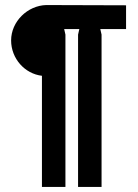

<svg xmlns="http://www.w3.org/2000/svg" viewBox="-20 -740 547 760"><path d="M24 -580C24 -508 78 -448 146 -440V0H239V-603L234 -625H294L289 -603V0H382V-603L377 -625H479V-719L163 -720C89 -718 24 -655 24 -580Z"/></svg>

Font: Economica
Style: Bold
Weight: 700
Designer: Vicente Lamonaca
Foundry: Vicente Lamonaca
Version: Version 1.100